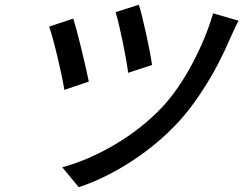

<svg xmlns="http://www.w3.org/2000/svg" viewBox="-20 -750 1023 807"><path d="M563.6 -730.1Q574.9 -696 594.1 -608.3Q613.3 -520.6 619 -476.9L518.5 -443.9Q513.5 -487.9 495.9 -573.5Q478.3 -659.1 465.9 -698.9ZM875.7 -693.9 982.6 -663Q973.4 -647.4 952.1 -599.1Q926.1 -538.4 895.4 -479.2Q864.7 -420.1 821.2 -354.8Q777.7 -289.4 732.6 -240.1Q644.2 -144.2 533 -72.1Q421.9 0 311.1 36.9L241.8 -46.9Q350.5 -76.3 462.2 -142Q573.9 -207.7 659.1 -296.9Q727.6 -369.3 786.4 -479Q845.2 -588.8 875.7 -693.9ZM288 -671.9Q300.8 -631.4 322.1 -544.2Q343.4 -457 353.3 -407L250.4 -372.2Q243.6 -418.7 221.4 -511.4Q199.2 -604 186.4 -638.1Z"/></svg>

Font: Karasuma Gothic
Style: Medium Italic
Weight: 500
Italic angle: 9.39998°
Designer: Rasmus Andersson / Ryoko Nishizuka
Foundry: Genbu
Version: Version 1.00